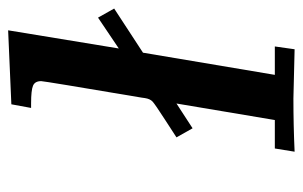

<svg xmlns="http://www.w3.org/2000/svg" viewBox="-154 -580 734 465"><g transform="rotate(-90 212.5 -347.0)"><path d="M78.1 0 85.9 -47.9H154.8L194.8 -286.1L134.8 -247.1L112.8 -286.1Q129.9 -297.4 155.8 -314Q192.9 -337.9 199.5 -344Q206.1 -350.1 208 -362.8Q209 -367.7 209 -370.1Q249 -606.9 249 -613.8Q249 -628.9 238 -633.5Q227.1 -638.2 194.8 -638.2H184.1L192.9 -686L372.1 -693.8L328.1 -425.8L402.8 -476.1L424.8 -437L317.9 -367.2L264.2 -47.9H333L326.2 0Q218.3 -2.9 207 -2.9Q142.1 -2.9 78.1 0Z"/></g></svg>

Font: CMU Serif Extra
Style: BoldSlanted
Weight: 700
Italic angle: -9.46001°
Version: Version 0.7.0